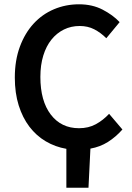

<svg xmlns="http://www.w3.org/2000/svg" viewBox="-20 -686 616 894"><path d="M289 188V7Q237 -2 193 -28Q149 -54 117 -96Q85 -138 67 -195.5Q49 -253 49 -325Q49 -405 72.5 -468.5Q96 -532 136.5 -576Q177 -620 231.5 -643Q286 -666 348 -666Q410 -666 458 -641Q506 -616 537 -583L475 -508Q449 -534 419 -549.5Q389 -565 351 -565Q311 -565 277.5 -548.5Q244 -532 219.5 -501.5Q195 -471 181.5 -427Q168 -383 168 -328Q168 -216 216.5 -152.5Q265 -89 348 -89Q392 -89 426 -107.5Q460 -126 488 -156L550 -83Q519 -48 482.5 -25Q446 -2 401 6L392 188Z"/></svg>

Font: CV Source Sans Light
Style: Bold
Weight: 600
Designer: Paul D. Hunt
Foundry: Adobe Systems Incorporated
Version: Version 3.001